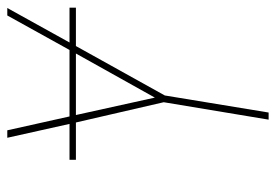

<svg xmlns="http://www.w3.org/2000/svg" viewBox="-138 -638 775 540"><g transform="rotate(-90 250.0 -367.5)"><path d="M184 0 233 -295 176 -542H71V-560H172L133 -735H154L193 -560H380L477 -735H498L401 -560H499V-542H391L252 -292L204 0ZM246 -320 370 -542H197Z"/></g></svg>

Font: Iosevka SS04 Thin Oblique
Style: Regular
Weight: 100
Italic angle: -9°
Monospace: yes
Designer: Belleve Invis
Foundry: Belleve Invis
Version: Version 19.0.0; ttfautohint (v1.8.4)